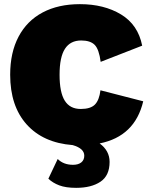

<svg xmlns="http://www.w3.org/2000/svg" viewBox="-20 -690 717 925"><path d="M460 1Q508 36 508 90Q508 156 464 185.5Q420 215 347 215Q297 215 265.5 203Q234 191 213 171L258 76Q286 104 332 104Q357 104 371.5 92.5Q386 81 386 60Q386 25 330 9Q188 -2 108.5 -90.5Q29 -179 29 -330Q29 -437 69.5 -513.5Q110 -590 185.5 -630Q261 -670 365 -670Q481 -670 563 -620.5Q645 -571 665 -470L465 -392Q457 -453 436 -474Q415 -495 371 -495Q319 -495 293 -455Q267 -415 267 -330Q267 -245 292 -205Q317 -165 369 -165Q416 -165 437 -186Q458 -207 464 -255L670 -202Q630 -33 460 1Z"/></svg>

Font: Work Sans Black
Style: Regular
Weight: 900
Designer: Wei Huang
Foundry: Wei Huang
Version: Version 1.500